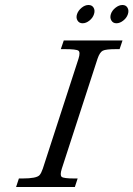

<svg xmlns="http://www.w3.org/2000/svg" viewBox="-20 -749 534 769"><path d="M470.5 -729Q484.4 -729 490.7 -718Q497.1 -707 492.2 -692.1Q487.3 -677.2 473.6 -666.5Q460 -655.8 446.3 -655.8Q432.6 -655.8 426 -667Q419.4 -678.2 424.1 -692.6Q428.7 -707 442.6 -718Q456.5 -729 470.5 -729ZM334.5 -729Q348.6 -729 355 -718Q361.3 -707 356.4 -692.1Q351.6 -677.2 338.1 -666.5Q324.7 -655.8 310.8 -655.8Q296.9 -655.8 290.3 -667Q283.7 -678.2 288.6 -692.6Q293.5 -707 306.9 -718Q320.3 -729 334.5 -729ZM279.8 0H44.4L55.7 -34.2H70.8Q126 -34.2 138.2 -47.4Q145 -54.7 151.4 -73.2L294.4 -513.7Q302.7 -540 293.9 -546.1Q285.2 -552.2 239.3 -552.2H223.6L235.4 -586.9H470.7L459 -552.2H445.3Q403.8 -552.2 391.6 -545.9Q379.4 -539.6 370.6 -513.7L227.5 -73.2Q219.2 -46.9 227.3 -40.5Q235.4 -34.2 276.9 -34.2H291Z"/></svg>

Font: RIT Rachana
Style: Italic
Weight: 400
Designer: Hussain KH
Version: 1.5.2